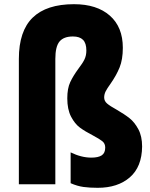

<svg xmlns="http://www.w3.org/2000/svg" viewBox="-20 -879 718 916"><path d="M317 -5V-152Q368 -127 416 -127Q449 -127 465.5 -138Q482 -149 482 -175Q482 -194 468.5 -205Q455 -216 423 -233Q386 -252 361.5 -270Q337 -288 319 -322.5Q301 -357 301 -410Q301 -457 315 -487Q329 -517 354 -551Q374 -577 383 -595.5Q392 -614 392 -638Q392 -673 376 -689Q360 -705 328 -705Q284 -705 264 -681Q244 -657 244 -598V0H70V-598Q70 -731 136 -795Q202 -859 333 -859Q442 -859 504 -804.5Q566 -750 566 -651Q566 -595 550.5 -557Q535 -519 507 -479Q491 -457 484 -443Q477 -429 477 -414Q477 -397 491 -385Q505 -373 536 -356Q574 -334 598 -315Q622 -296 640 -262.5Q658 -229 658 -180Q657 -83 599.5 -33Q542 17 446 17Q408 17 378.5 13Q349 9 317 -5Z"/></svg>

Font: Biryani Heavy
Style: Regular
Weight: 900
Designer: Dan Reynolds and Mathieu Réguer
Foundry: Dan Reynolds and Mathieu Réguer
Version: Version 1.003; ttfautohint (v1.1) -l 5 -r 5 -G 72 -x 0 -D la